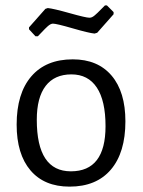

<svg xmlns="http://www.w3.org/2000/svg" viewBox="-20 -687 531 715"><path d="M378 -667 403 -642V-634L342 -565L332 -562Q311 -564 250.5 -581.5Q190 -599 177 -599Q173 -599 168 -596.5Q163 -594 157.5 -589Q152 -584 147.5 -579.5Q143 -575 135 -566.5Q127 -558 121 -552H112L88 -578V-585L149 -654L158 -657Q179 -655 239.5 -638Q300 -621 313 -621Q318 -621 322.5 -623Q327 -625 333 -630Q339 -635 343.5 -639.5Q348 -644 356.5 -652.5Q365 -661 371 -667ZM251 -466Q344 -466 395.5 -405.5Q447 -345 447 -235Q447 -119 393 -55.5Q339 8 239 8Q145 8 93.5 -52.5Q42 -113 42 -223Q42 -339 96.5 -402.5Q151 -466 251 -466ZM246 -410Q183 -410 150 -367Q117 -324 117 -241Q117 -49 244 -49Q373 -49 373 -217Q373 -312 340.5 -361Q308 -410 246 -410Z"/></svg>

Font: Alegreya Sans SC
Style: Regular
Weight: 400
Designer: Juan Pablo del Peral
Foundry: Huerta Tipografica
Version: Version 2.007